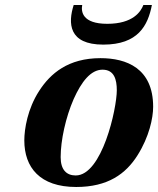

<svg xmlns="http://www.w3.org/2000/svg" viewBox="-20 -734 631 766"><path d="M274 -714C251 -642 253 -556 392 -556C531 -556 570 -632 586 -714H552C542 -688 511 -639 408 -639C308 -639 303 -688 308 -714ZM77 -174C77 -66 139 12 284 12C410 12 482 -40 529 -115C575 -188 591 -263 591 -308C591 -462 484 -502 381 -502C252 -502 181 -441 136 -371C90 -300 77 -219 77 -174ZM222 -107C222 -174 242 -266 274 -339C305 -408 342 -456 389 -456C436 -456 446 -416 446 -374C446 -300 387 -34 282 -34C245 -34 222 -57 222 -107Z"/></svg>

Font: Heuristica
Style: Bold Italic
Weight: 700
Italic angle: -13°
Version: Version 1.0.1